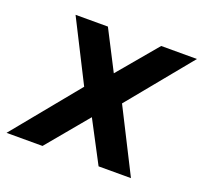

<svg xmlns="http://www.w3.org/2000/svg" viewBox="-105 -641 799 754"><g transform="rotate(20 295.0 -264.0)"><path d="M308.6 -363.8 446.8 -528.3H596.2L379.4 -263.7L512.7 0H377.4L286.6 -172.4L143.1 0H-7.3L217.3 -274.4L88.9 -528.3H224.1Z"/></g></svg>

Font: Roboto Mono
Style: Bold Italic
Weight: 700
Designer: Google
Version: Version 2.000985; 2015; ttfautohint (v1.3)